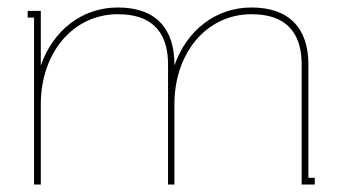

<svg xmlns="http://www.w3.org/2000/svg" viewBox="-20 -493 915 513"><path d="M295 -473C199 -473 122 -412 89 -318V-464H54V-446H71V0H89V-214C89 -352 175 -455 295 -455C402 -455 429 -389 429 -321V0H446V-214C446 -352 532 -455 652 -455C759 -455 786 -389 786 -321V0H821V-18H804V-321C804 -417 753 -473 652 -473C556 -473 479 -412 446 -318V-321C446 -417 396 -473 295 -473Z"/></svg>

Font: Rawengulk
Style: Light
Weight: 300
Version: Version 0.9